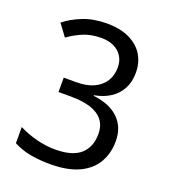

<svg xmlns="http://www.w3.org/2000/svg" viewBox="-135 -822 820 929"><g transform="rotate(20 275.5 -357.0)"><path d="M229 10Q176 10 128.5 1.5Q81 -7 40 -29V-112Q83 -90 132 -77.5Q181 -65 227 -65Q317 -65 358.5 -102.5Q400 -140 400 -206Q400 -250 377.5 -278Q355 -306 313.5 -319Q272 -332 214 -332H149V-406H214Q267 -406 303.5 -423Q340 -440 359 -470.5Q378 -501 378 -541Q378 -575 362.5 -599Q347 -623 320 -636Q293 -649 256 -649Q204 -649 164 -632.5Q124 -616 88 -590L43 -651Q80 -681 134 -702.5Q188 -724 256 -724Q326 -724 373.5 -701Q421 -678 445 -638.5Q469 -599 469 -547Q469 -499 449.5 -463.5Q430 -428 395.5 -406Q361 -384 315 -376V-373Q401 -363 446 -318.5Q491 -274 491 -203Q491 -141 463 -92.5Q435 -44 377 -17Q319 10 229 10Z"/></g></svg>

Font: hexusinhala05
Style: Book
Weight: 400
Designer: Jelle Bosma - Monotype Design Team
Foundry: Monotype Imaging Inc.
Version: Version 2.003